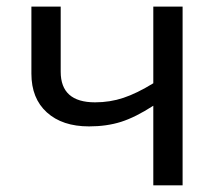

<svg xmlns="http://www.w3.org/2000/svg" viewBox="-20 -556 653 576"><path d="M162.1 -536.1V-340.8Q162.1 -249 265.1 -249Q310.1 -249 350.3 -262.5Q390.6 -275.9 439.9 -306.2V-536.1H527.8V0H439.9V-238.8Q386.2 -204.1 343 -190.4Q299.8 -176.8 247.1 -176.8Q167 -176.8 120.6 -218.8Q74.2 -260.7 74.2 -335V-536.1Z"/></svg>

Font: NotoSans
Style: Regular
Weight: 400
Designer: Monotype Design team
Foundry: Monotype Imaging Inc.
Version: Version 1.04; ttfautohint (v1.4.1)